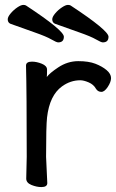

<svg xmlns="http://www.w3.org/2000/svg" viewBox="-20 -739 470 775"><path d="M214.8 -567.9Q208 -567.9 187.5 -579.8Q167 -591.8 119.4 -608.4Q71.8 -625 22 -643.1Q11.2 -647.9 11.2 -661.1Q11.2 -670.9 23.2 -685.1Q35.2 -699.2 50 -709.2Q64.9 -719.2 74.2 -719.2Q81.1 -719.2 85 -716.8Q237.8 -616.2 237.8 -590.8Q237.8 -567.9 214.8 -567.9ZM395 -567.9Q388.2 -567.9 367.7 -579.8Q347.2 -591.8 299.6 -608.4Q252 -625 202.1 -643.1Q190.9 -647.9 190.9 -661.1Q190.9 -670.9 202.9 -685.1Q214.8 -699.2 230 -709.2Q245.1 -719.2 253.9 -719.2Q261.2 -719.2 265.1 -716.8Q418 -616.2 418 -590.8Q418 -567.9 395 -567.9ZM147 16.1Q127.9 16.1 106.9 7.6Q85.9 -1 85.9 -18.1L87.9 -106Q87.9 -367.2 85 -474.1Q85 -490.2 108.9 -490.2Q127.9 -490.2 148.9 -481.7Q169.9 -473.1 169.9 -458Q169.9 -436 168.9 -428.2Q180.2 -443.8 214.8 -466.8Q252.9 -492.2 295.9 -492.2Q337.9 -492.2 365 -481.7Q392.1 -471.2 410.2 -456.1Q428.2 -440.9 428.2 -423.8Q428.2 -408.2 415 -388.2Q401.9 -368.2 389.2 -368.2Q375 -368.2 367.2 -380.9Q357.9 -397.9 337.9 -406.5Q317.9 -415 304.2 -415Q264.2 -415 230 -390.1Q180.2 -354 169.9 -265.1Q166 -230 166 -106L170.9 0Q170.9 16.1 147 16.1Z"/></svg>

Font: LXGW WenKai Screen
Style: Regular
Weight: 400
Designer: LXGW / Fontworks Inc.
Foundry: LXGW / Fontworks Inc.
Version: Version 1.510;January 18,2025